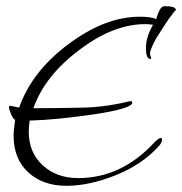

<svg xmlns="http://www.w3.org/2000/svg" viewBox="-20 -555 589 621"><path d="M195 46Q119 46 71.5 2.5Q24 -41 24 -116Q24 -127 25.5 -140Q27 -153 29 -168Q24 -168 16 -185Q9 -202 9 -207.5Q9 -213 13 -213L42 -207Q83 -324 201 -412Q320 -501 432 -501Q471 -501 485 -493Q496 -530 507 -534Q510 -535 514 -535Q549 -535 549 -522Q546 -522 526 -494Q520 -485 506.5 -464.5Q493 -444 485 -431Q478 -418 471.5 -403.5Q465 -389 465 -381L469 -366Q469 -364 467 -364Q452 -364 452 -400Q452 -435 475 -475Q468 -476 461.5 -476.5Q455 -477 450 -477Q346 -477 236 -393Q125 -310 88 -205Q125 -205 162.5 -205.5Q200 -206 230.5 -206.5Q261 -207 276 -208Q306 -210 337.5 -215Q369 -220 401 -228Q408 -228 408 -223Q408 -204 283 -185Q157 -167 76 -165Q73 -146 73 -129Q73 -62 118 -20.5Q163 21 233 21Q373 21 480 -95Q494 -109 500 -109Q504 -109 504 -103Q504 -94 495 -84Q442 -24 356 11Q269 46 195 46Z"/></svg>

Font: Qwigley
Style: Regular
Weight: 400
Designer: Robert E. Leuschke
Foundry: Robert E. Leuschke
Version: Version 1.010; ttfautohint (v1.8.3)